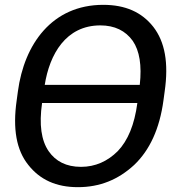

<svg xmlns="http://www.w3.org/2000/svg" viewBox="-20 -759 768 794"><path d="M49 -344C32 -226 48 -138 97 -77C145 -16 212 15 302 15C393 15 469 -16 535 -77C599 -138 640 -226 656 -344L661 -381C678 -499 662 -586 614 -648C566 -709 498 -739 407 -739C195 -739 80 -576 54 -381ZM467 -134C425 -92 374 -69 315 -69C254 -69 210 -92 181 -134C151 -178 141 -243 154 -333H548C536 -243 509 -178 467 -134ZM395 -654C454 -654 499 -632 529 -590C557 -549 567 -489 558 -408H165C185 -534 252 -654 395 -654Z"/></svg>

Font: Cheyenne Sans Medium
Style: Italic
Weight: 500
Italic angle: -8.13011°
Designer: The Public Sans project authors (U.S. Web Design System), Libre Franklin designed by Pablo Impallari and Rodrigo Fuenzal
Foundry: The Cheyenne Sans Project Authors
Version: Version 2.007